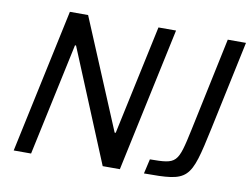

<svg xmlns="http://www.w3.org/2000/svg" viewBox="-75 -795 1180 903"><g transform="rotate(10 515.0 -344.0)"><path d="M189 -688 42 0H125L240 -537H245L467 0H549L696 -688H612L500 -165H495L276 -688ZM680 -70 664 0C880 0 885 -7 940 -264L1030 -688H943L849 -243C813 -75 810 -71 680 -70Z"/></g></svg>

Font: Saira UNSAM
Style: Italic
Weight: 400
Italic angle: -12°
Designer: Hector Gatti with collaboration of the Omnibus-Type team
Foundry: Omnibus-Type
Version: Version 0.072;PS 000.072;hotconv 1.0.88;makeotf.lib2.5.64775